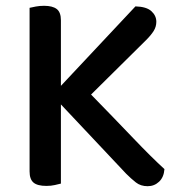

<svg xmlns="http://www.w3.org/2000/svg" viewBox="-20 -634 619 662"><path d="M190 -274V-1Q182 1 169 4Q156 7 140 7Q109 7 95.5 -4.5Q82 -16 82 -43V-607Q90 -609 103.5 -611.5Q117 -614 132 -614Q161 -614 175.5 -603Q190 -592 190 -564V-338L447 -612Q485 -611 502 -595.5Q519 -580 519 -559Q519 -542 510 -527.5Q501 -513 484 -496L294 -308Q377 -223 439.5 -157.5Q502 -92 547 -51Q545 -23 528.5 -7.5Q512 8 489 8Q465 8 448.5 -5Q432 -18 415 -35Z"/></svg>

Font: Baloo Thambi 2 Medium
Style: Regular
Weight: 500
Designer: Aadarsh Rajan and Ek Type
Foundry: Ek Type
Version: Version 1.640;hotconv 1.0.111;makeotfexe 2.5.65597; ttfautoh